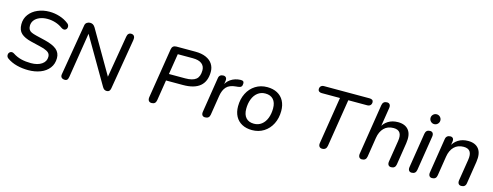

<svg xmlns="http://www.w3.org/2000/svg" viewBox="-23 -1408 5479 2133"><g transform="rotate(15 2717.0 -341.5)"><path d="M55.5 -56.5Q33.6 -71.1 33.9 -95.3Q34.1 -119.5 53.4 -131.7Q72.7 -143.8 97.2 -129.2Q142.7 -99 194.2 -86.3Q245.7 -73.7 306.4 -73.7Q383.6 -73.7 430.2 -105.6Q476.8 -137.4 476.8 -190.8Q476.8 -219.4 459.4 -236.8Q442 -254.2 400.7 -268.2Q377.4 -275.1 353.6 -280.8L248.4 -306.1Q171.2 -324.7 132.2 -360.3Q93.1 -395.8 93.1 -465.1Q93.1 -529.1 129.2 -577.7Q165.4 -626.4 226.8 -652.8Q288.1 -679.3 361.5 -679.3Q420.4 -679.3 478.3 -661.1Q536.2 -643 581.3 -607.5Q601.9 -592.5 601.2 -568.4Q600.4 -544.3 581.2 -533.5Q561.9 -522.6 534.2 -540.5Q497.3 -567.9 452.1 -582.1Q407 -596.3 359.5 -596.3Q310.7 -596.3 271.7 -580.7Q232.7 -565 210.9 -537Q189.1 -509 189.1 -472Q189.1 -445.4 199.4 -429Q209.7 -412.7 229.9 -403.3Q250.1 -393.9 286.2 -384.9L391.5 -359.7Q485.4 -336.9 529.1 -300Q572.8 -263 572.8 -201.7Q572.8 -134.8 536.2 -87Q499.7 -39.3 437.2 -15Q374.8 9.3 298.1 9.3Q228.8 9.3 166.4 -6.7Q104 -22.7 55.5 -56.5Z M671.9 -46.2 771 -633Q774.6 -654.5 791.3 -665.9Q808 -677.3 827.4 -677.3Q846.8 -677.3 860.9 -668.9Q874.9 -660.5 886.8 -641.4L1190.1 -119.7H1167.7L1254.4 -632.8Q1257.9 -656 1271.1 -667.9Q1284.3 -679.8 1306.2 -677.3Q1327.8 -674.7 1336.5 -658.2Q1345.2 -641.7 1340.7 -616.3L1243.1 -35.3Q1236.3 7.3 1201.5 7.3Q1183.5 7.3 1172.1 -0.3Q1160.7 -7.9 1150.7 -24.7L824.4 -584.2H846.4L759.3 -37.2Q755.2 -10.9 744.1 -0.6Q732.9 9.8 710.4 7.3Q688.3 4.7 677.8 -8.6Q667.3 -22 671.9 -46.2Z M1675.5 -48.7 1767.1 -623.1Q1774.5 -670 1822 -670H2039.7Q2112 -670 2162.3 -647.8Q2212.6 -625.6 2238 -586.4Q2263.4 -547.2 2263.1 -496.5Q2262.3 -386.3 2197.1 -331.3Q2131.8 -276.3 2002 -276.3H1807.2L1769.7 -40.3Q1765.9 -16.2 1752.9 -4.5Q1739.9 7.3 1716.8 7.3Q1693.3 7.3 1682.6 -7.7Q1672 -22.7 1675.5 -48.7ZM2168.9 -489.8Q2168.9 -537.2 2134.6 -564.7Q2100.2 -592.2 2030.3 -592.2H1858.1L1819.9 -354.2H2007.3Q2091.4 -354.2 2130.2 -385.5Q2168.9 -416.9 2168.9 -489.8Z M2292.6 -46.6 2356.1 -449Q2359 -471.5 2372.7 -482.9Q2386.4 -494.4 2408.9 -494.4Q2430.4 -494.4 2440.8 -480.7Q2451.1 -467 2447.2 -441.2L2436 -370.6H2425.6Q2445 -428.6 2493.2 -461.6Q2541.4 -494.6 2605.1 -497.1Q2628.3 -497.8 2637 -490.5Q2645.7 -483.2 2645.7 -465.1Q2645.7 -440.7 2634.8 -429.1Q2623.8 -417.5 2597.9 -415.3L2575.3 -413Q2502 -406.7 2467.6 -369.9Q2433.1 -333.1 2422 -263.7L2386.2 -38.2Q2382.7 -15.7 2369.2 -4.2Q2355.7 7.3 2331.5 7.3Q2309 7.3 2298.9 -6.8Q2288.7 -20.8 2292.6 -46.6Z M2654.2 -206.9Q2654.2 -290.3 2687.4 -356.2Q2720.6 -422 2779.8 -459.2Q2839 -496.4 2915 -496.4Q2981.5 -496.4 3030.6 -470.1Q3079.6 -443.9 3105.6 -395Q3131.6 -346.1 3131.6 -280.2Q3131.6 -196.9 3098.4 -131Q3065.2 -65.1 3006 -27.9Q2946.8 9.3 2870.8 9.3Q2804.3 9.3 2755.3 -17Q2706.2 -43.3 2680.2 -92.1Q2654.2 -141 2654.2 -206.9ZM3036.6 -283.5Q3036.6 -351.1 3004.1 -386.7Q2971.6 -422.3 2912.4 -422.3Q2861.7 -422.3 2824.7 -393.6Q2787.7 -365 2768.5 -315.1Q2749.2 -265.2 2749.2 -203.6Q2749.2 -136 2781.7 -100.4Q2814.2 -64.8 2873.4 -64.8Q2924.1 -64.8 2961.1 -93.5Q2998.1 -122.2 3017.3 -172Q3036.6 -221.9 3036.6 -283.5Z M3638.3 -49.1 3724.3 -588.4H3515Q3494 -588.4 3482.5 -597.6Q3471.1 -606.8 3471.1 -622.3Q3471.1 -644.8 3484.1 -657.4Q3497.2 -670 3520.1 -670H4042.3Q4063.3 -670 4074.8 -661.6Q4086.3 -653.2 4086.3 -637.1Q4086.3 -614.2 4073.2 -601.3Q4060.1 -588.4 4037.2 -588.4H3820.2L3732.6 -40.7Q3724.5 7.3 3678.5 7.3Q3655.3 7.3 3644.6 -7.7Q3633.8 -22.7 3638.3 -49.1Z M4096.9 -49.1 4188.5 -629.9Q4192.3 -653.5 4205.9 -665.4Q4219.4 -677.3 4242.5 -677.3Q4264.4 -677.3 4274.9 -662.9Q4285.3 -648.6 4281.5 -622.8L4243 -380.3H4232Q4257 -436.3 4305 -466.3Q4353 -496.4 4418.6 -496.4Q4501.6 -496.4 4541.4 -445.4Q4581.2 -394.5 4565.6 -293.7L4526 -40.1Q4522.5 -16.9 4508.8 -4.8Q4495 7.3 4471.5 7.3Q4449.6 7.3 4439.2 -7.4Q4428.7 -22 4432.6 -47.8L4471.6 -292.9Q4482.1 -356.8 4461.2 -388.6Q4440.3 -420.4 4386.9 -420.4Q4319.2 -420.4 4277.8 -378.7Q4236.3 -337 4224.8 -263.4L4189.6 -40.1Q4186.1 -16.9 4172.4 -4.8Q4158.7 7.3 4135.2 7.3Q4113.3 7.3 4103.1 -7.7Q4093 -22.7 4096.9 -49.1Z M4669.2 -47.8 4732.7 -447.7Q4740.7 -494.4 4786.8 -494.4Q4808.7 -494.4 4818.8 -479.7Q4829 -465.1 4825.1 -439.3L4761.6 -39.4Q4753.6 7.3 4707.5 7.3Q4685.6 7.3 4675.5 -7.4Q4665.3 -22 4669.2 -47.8ZM4753.2 -635.5Q4753.2 -658.8 4769.9 -675.3Q4786.5 -691.9 4809.9 -691.9Q4833.2 -691.9 4849.8 -675.3Q4866.3 -658.6 4866.3 -635.3Q4866.3 -612 4849.7 -595.4Q4833 -578.8 4809.7 -578.8Q4786.4 -578.8 4769.8 -595.5Q4753.2 -612.1 4753.2 -635.5Z M4903.6 -49.2 4966.5 -447.7Q4969.3 -470.2 4983.7 -482.3Q4998 -494.4 5020.5 -494.4Q5041.4 -494.4 5051.3 -481Q5061.1 -467.6 5057.2 -442.4L5045 -364.6L5038.4 -380.3Q5063.4 -436.3 5111.4 -466.3Q5159.3 -496.4 5225 -496.4Q5308 -496.4 5347.8 -445.4Q5387.6 -394.5 5372 -293.7L5332 -39.3Q5325.2 6.6 5277.9 6.6Q5256 6.6 5245.5 -8Q5235.1 -22.7 5239 -48.4L5278 -292.9Q5288.5 -356.8 5267.6 -388.6Q5246.7 -420.4 5193.3 -420.4Q5125.6 -420.4 5084.1 -378.7Q5042.7 -337 5031.2 -263.4L4996 -40.1Q4989.2 6.6 4941.9 6.6Q4920 6.6 4909.9 -8.4Q4899.7 -23.4 4903.6 -49.2Z"/></g></svg>

Font: SN Pro Thin
Style: Italic
Weight: 200
Italic angle: -9°
Designer: Tobias Whetton
Foundry: Supernotes
Version: Version 1.003;Glyphs 3.3 (3324)